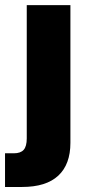

<svg xmlns="http://www.w3.org/2000/svg" viewBox="-59 -536 345 760"><path d="M46.9 -515.6H219.7V29.3Q219.7 114.7 171.6 159.4Q123.5 204.1 28.3 204.1H-39.1V70.8H-4.4Q22.5 70.8 34.7 57.1Q46.9 43.5 46.9 11.7Z"/></svg>

Font: Inter Display Extra Bold
Style: Regular
Weight: 800
Designer: Rasmus Andersson
Foundry: rsms
Version: Version 4.000;git-4fc901f